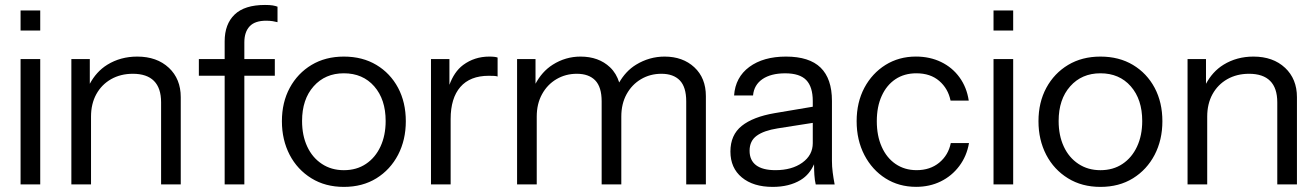

<svg xmlns="http://www.w3.org/2000/svg" viewBox="-20 -730 5183 756"><path d="M138.4 -3.9V-497.5H61V-3.9ZM138.4 -609.8V-688.9H61V-609.8Z M644.8 -463.1C613.5 -492.4 572 -507.2 520.4 -507.2C476.5 -507.2 437.3 -496.5 402.8 -475.3C372.5 -456.6 350.2 -430.8 333.6 -400.1V-497.5H261V-3.9H338.4V-271C338.4 -304.6 345.4 -333.9 359.2 -359.1C373.1 -384.3 392.5 -404 417.3 -418.2C442.2 -432.3 470.7 -439.5 503 -439.5C539.8 -439.5 567.5 -430.2 586.2 -411.4C604.9 -392.7 614.3 -364.6 614.3 -327.2V-3.9H691.7V-347.5C691.7 -395.2 676.1 -433.8 644.8 -463.2Z M962.9 -626.3C976.8 -641.1 998.5 -648.5 1028.2 -648.5C1037.3 -648.5 1045.8 -647.8 1053.9 -646.6C1061.9 -645.2 1068.2 -644 1072.7 -642.7V-703.7C1067.6 -705.7 1061.3 -707.3 1053.9 -708.6C1046.4 -709.9 1036.3 -710.5 1023.4 -710.5C969.8 -710.5 930 -697.9 903.8 -672.7C877.7 -647.6 864.6 -612.4 864.6 -567.2V-497.5H763V-431.7H864.6V-3.9H942.1V-431.7H1062.1V-497.5H942.1V-563.3C942.1 -590.4 949 -611.4 962.9 -626.2Z M1547.4 -384.3C1527 -422.4 1498.6 -452.4 1462.2 -474.3C1425.7 -496.2 1383 -507.2 1333.9 -507.2C1285.5 -507.2 1243.1 -496.2 1206.6 -474.3C1170.2 -452.4 1141.6 -422.3 1121 -384.3C1100.3 -346.1 1090 -302.2 1090 -252.6C1090 -203.6 1100.2 -159.6 1120.5 -120.4C1140.8 -81.5 1169.4 -50.7 1206.2 -28C1242.9 -5.3 1285.5 5.9 1333.9 5.9C1383 5.9 1425.7 -5.4 1462.2 -28C1498.6 -50.6 1527 -81.4 1547.4 -120.4C1567.7 -159.5 1577.9 -203.5 1577.9 -252.6C1577.9 -302.2 1567.7 -346.1 1547.4 -384.3ZM1478.1 -152.9C1464.6 -123.9 1445.6 -101.1 1421 -84.7C1396.5 -68.2 1367.5 -59.9 1333.9 -59.9C1301 -59.9 1272.1 -68.2 1247.3 -84.7C1222.4 -101.1 1203.2 -123.8 1189.7 -152.9C1176.1 -182.1 1169.4 -215.5 1169.4 -253.6C1169.4 -310.4 1184.5 -355.9 1214.9 -390.1C1245.2 -424.3 1284.9 -441.4 1333.9 -441.4C1383.6 -441.4 1423.5 -424.3 1453.5 -390.1C1483.5 -355.8 1498.5 -310.4 1498.5 -253.6C1498.5 -215.5 1491.7 -182 1478.1 -152.9Z M1906.4 -507.2C1867.7 -507.2 1833.5 -496.2 1803.8 -474.3C1778.9 -455.8 1761.8 -428.7 1749.6 -396.1V-497.5H1677V-3.9H1754.4V-261.3C1754.4 -316.2 1767.2 -358.2 1792.7 -387.6C1818.2 -416.9 1855.4 -431.6 1904.5 -431.6C1912.9 -431.6 1920 -431.5 1925.8 -431.1C1931.6 -430.8 1936.1 -430 1939.3 -428.7V-503.3C1933.5 -505.8 1922.5 -507.2 1906.4 -507.2Z M2713.9 -465.1C2683.6 -493.2 2644.5 -507.2 2596.8 -507.2C2556.8 -507.2 2519.3 -496.5 2484.5 -475.3C2455.7 -457.7 2434.6 -433.5 2418.1 -405.3C2410.9 -428.5 2399.2 -448.7 2381.9 -465.1C2352.2 -493.2 2313.5 -507.2 2265.7 -507.2C2226.4 -507.2 2189.9 -496.5 2156.4 -475.3C2126.9 -456.6 2105.1 -430.9 2088.6 -400.3V-497.5H2016V-3.9H2093.4V-271C2093.4 -304.6 2100.4 -334 2114.3 -359.1C2128.1 -384.3 2147 -404.1 2170.9 -418.2C2194.8 -432.3 2221.5 -439.5 2251.2 -439.5C2282.8 -439.5 2307 -430.8 2323.8 -413.4C2340.6 -395.9 2349 -368.5 2349 -331V-3.9H2426.4V-271C2426.4 -304.6 2433.4 -334 2447.2 -359.1C2461.1 -384.3 2480 -404.1 2503.9 -418.2C2527.7 -432.3 2554.5 -439.5 2584.2 -439.5C2615.8 -439.5 2640 -430.8 2656.8 -413.4C2673.6 -395.9 2682 -368.5 2682 -331V-3.9H2759.4V-351.4C2759.4 -399.1 2744.2 -437 2713.9 -465.1Z M3258.7 -51.8C3256.7 -66.9 3255.8 -81.6 3255.8 -95.8V-333C3255.8 -391.1 3240.9 -434.6 3211.2 -463.7C3181.6 -492.6 3136.1 -507.2 3074.8 -507.2C3015.4 -507.2 2967.3 -493.6 2930.5 -466.5C2893.8 -439.4 2873.8 -401.9 2870.5 -354.2H2945.1C2947.6 -381.9 2960.1 -403.4 2982.3 -418.6C3004.6 -433.7 3034.4 -441.3 3071.9 -441.3C3109.9 -441.3 3137.5 -432.4 3154.6 -414.7C3171.7 -396.9 3180.3 -369.4 3180.3 -331.9V-309.8L3030.2 -284.5C2973.5 -274.8 2930.2 -258 2900.5 -234.2C2870.8 -210.3 2856 -176.7 2856 -133.5C2856 -90.3 2871 -56.2 2901 -31.4C2931 -6.5 2971.5 5.9 3022.5 5.9C3065.7 5.9 3102.4 -3.1 3132.4 -21.2C3157.4 -36.2 3173.9 -57.8 3185.3 -83.2C3185.4 -67.1 3185.8 -52.7 3186.6 -41.5C3187.5 -27.3 3189.3 -14.8 3191.9 -3.8H3266.4C3263.2 -20.6 3260.6 -36.5 3258.7 -51.7ZM3180.3 -166.5C3180.3 -134.9 3166.6 -109.2 3139.1 -89.5C3111.7 -69.8 3076.4 -60 3033.1 -60C2999.6 -60 2974.3 -66.5 2957.2 -79.4C2940.1 -92.3 2931.5 -111.3 2931.5 -136.5C2931.5 -162.3 2940.9 -182 2959.6 -195.5C2978.3 -209.1 3005.7 -218.8 3041.9 -224.5L3180.3 -246.2Z M3723.7 -166.5C3717.3 -134.9 3702.1 -109.2 3678.2 -89.5C3654.4 -69.9 3624.6 -60 3589.2 -60C3557.6 -60 3530 -68.2 3506.4 -84.3C3482.9 -100.4 3464.6 -122.9 3451.7 -152.1C3438.8 -181 3432.4 -214.6 3432.4 -252.7C3432.4 -290.9 3438.8 -324 3451.7 -352.3C3464.6 -380.8 3482.7 -402.7 3505.9 -418.2C3529.2 -433.7 3556.6 -441.4 3588.2 -441.4C3625 -441.4 3655 -431.4 3678.2 -411.4C3701.5 -391.4 3716.3 -365.6 3722.8 -334H3794.4C3789.2 -368.8 3777.1 -399.3 3758.1 -425.4C3739.1 -451.6 3714.9 -471.7 3685.5 -485.9C3656.1 -500.1 3623.1 -507.3 3586.3 -507.3C3541.7 -507.3 3501.9 -496.2 3466.7 -474.4C3431.6 -452.4 3403.8 -422.4 3383.5 -384.4C3363.2 -346.2 3353 -302.3 3353 -252.7C3353 -203.1 3363.2 -158.7 3383.5 -119.6C3403.8 -80.6 3431.6 -49.9 3466.7 -27.7C3501.9 -5.4 3542.1 5.7 3587.2 5.7C3622.7 5.7 3655 -1.4 3684 -15.6C3713.1 -29.8 3737.4 -49.9 3757.1 -76.1C3776.8 -102.2 3789.5 -132.4 3795.4 -166.6H3723.7Z M3969.4 -3.9V-497.5H3892V-3.9ZM3969.4 -609.8V-688.9H3892V-609.8Z M4526.4 -384.3C4506 -422.4 4477.6 -452.4 4441.2 -474.3C4404.7 -496.2 4362 -507.2 4312.9 -507.2C4264.5 -507.2 4222.1 -496.2 4185.6 -474.3C4149.2 -452.4 4120.6 -422.3 4100 -384.3C4079.3 -346.1 4069 -302.2 4069 -252.6C4069 -203.6 4079.2 -159.6 4099.5 -120.4C4119.8 -81.5 4148.4 -50.7 4185.2 -28C4221.9 -5.3 4264.5 5.9 4312.9 5.9C4362 5.9 4404.7 -5.4 4441.2 -28C4477.6 -50.6 4506 -81.4 4526.4 -120.4C4546.7 -159.5 4556.9 -203.5 4556.9 -252.6C4556.9 -302.2 4546.7 -346.1 4526.4 -384.3ZM4457.1 -152.9C4443.6 -123.9 4424.6 -101.1 4400 -84.7C4375.5 -68.2 4346.5 -59.9 4312.9 -59.9C4280 -59.9 4251.1 -68.2 4226.3 -84.7C4201.4 -101.1 4182.2 -123.8 4168.7 -152.9C4155.1 -182.1 4148.4 -215.5 4148.4 -253.6C4148.4 -310.4 4163.5 -355.9 4193.9 -390.1C4224.2 -424.3 4263.9 -441.4 4312.9 -441.4C4362.6 -441.4 4402.5 -424.3 4432.5 -390.1C4462.5 -355.8 4477.5 -310.4 4477.5 -253.6C4477.5 -215.5 4470.7 -182 4457.1 -152.9Z M5039.8 -463.1C5008.5 -492.4 4967 -507.2 4915.4 -507.2C4871.5 -507.2 4832.3 -496.5 4797.8 -475.3C4767.5 -456.6 4745.2 -430.8 4728.6 -400.1V-497.5H4656V-3.9H4733.4V-271C4733.4 -304.6 4740.4 -333.9 4754.2 -359.1C4768.1 -384.3 4787.5 -404 4812.3 -418.2C4837.2 -432.3 4865.7 -439.5 4898 -439.5C4934.8 -439.5 4962.5 -430.2 4981.2 -411.4C4999.9 -392.7 5009.3 -364.6 5009.3 -327.2V-3.9H5086.7V-347.5C5086.7 -395.2 5071.1 -433.8 5039.8 -463.2Z"/></svg>

Font: Diatome
Style: Regular
Weight: 400
Designer: 15.100.17
Foundry: 15.100.17
Version: Version 1.008;Fontself Maker 3.5.8